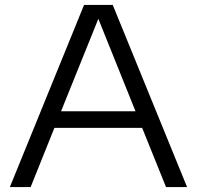

<svg xmlns="http://www.w3.org/2000/svg" viewBox="-20 -760 800 780"><path d="M20 0 321.5 -740H438L740 0H654.5L557.5 -240.5H201L104.5 0ZM228 -308H530.5L379.5 -683.5Z"/></svg>

Font: Encode Sans Expanded
Style: Regular
Weight: 400
Width: 7
Designer: Multiple Designers
Foundry: Impallari Type
Version: Version 3.000; ttfautohint (v1.8.3) -l 8 -r 50 -G 200 -x 14 